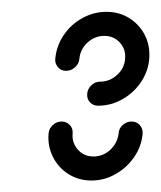

<svg xmlns="http://www.w3.org/2000/svg" viewBox="-20 -688 275 328"><path d="M204.8 -480.4Q213.3 -480.4 218.7 -474.4Q224.1 -468.5 223.7 -460Q221.9 -438.1 209.3 -419.8Q196.7 -401.5 177.4 -390.6Q158.1 -379.6 136.3 -379.6Q114.4 -379.6 97 -390.6Q79.6 -401.5 70.4 -420Q61.1 -438.5 63 -460Q63.7 -468.5 70.2 -474.4Q76.7 -480.4 85.2 -480.4Q93.7 -480.4 99.3 -474.4Q104.8 -468.5 104.1 -460Q102.6 -444.1 113 -432.4Q123.3 -420.7 139.6 -420.7Q156.3 -420.7 168.5 -432.2Q180.7 -443.7 182.6 -460Q183 -468.5 189.6 -474.4Q196.3 -480.4 204.8 -480.4ZM93 -567Q84.4 -567 79.1 -573.1Q73.7 -579.3 74.4 -587.4Q76.3 -609.3 88.7 -627.8Q101.1 -646.3 120.6 -657Q140 -667.8 161.9 -667.8Q182.6 -667.8 199.3 -658Q215.9 -648.1 225.6 -631.5Q235.2 -614.8 235.2 -594.4Q235.2 -571.1 223 -551.1Q210.7 -531.1 190.6 -519.3Q170.4 -507.4 147.4 -507.4Q139.6 -507.4 134.3 -512.6Q128.9 -517.8 128.9 -525.9Q128.9 -535.2 135.6 -541.9Q142.2 -548.5 151.1 -548.5Q167.4 -548.5 180 -560Q192.6 -571.5 193.7 -587.4Q195.2 -603.7 184.8 -615.2Q174.4 -626.7 158.1 -626.7Q141.9 -626.7 129.4 -615.2Q117 -603.7 115.6 -587.4Q114.8 -578.9 108.1 -573Q101.5 -567 93 -567Z"/></svg>

Font: 26F Galaxy Sans Medium
Style: Italic
Weight: 500
Italic angle: -5°
Designer: C₂₉H₂₅N₃O₅
Version: Version 1.200